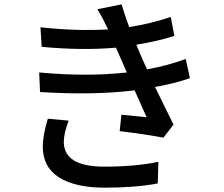

<svg xmlns="http://www.w3.org/2000/svg" viewBox="-20 -825 1040 892"><path d="M202.1 -273.4 298.8 -264.6Q276.4 -205.1 276.4 -166Q276.4 -50.8 464.8 -50.8Q608.4 -50.8 715.8 -73.2L712.9 27.3Q608.4 46.9 467.8 46.9Q329.1 46.9 253.9 -1Q178.7 -48.8 178.7 -144.5Q178.7 -194.3 202.1 -273.4ZM842.8 -550.8 862.3 -461.9Q793 -437.5 700.2 -420.9L786.1 -246.1L739.3 -185.5Q655.3 -201.2 536.1 -215.8L543.9 -292L661.1 -280.3Q633.8 -341.8 605.5 -405.3Q416 -381.8 166 -397.5L162.1 -488.3Q384.8 -467.8 569.3 -488.3L542 -550.8L518.6 -603.5Q361.3 -589.8 173.8 -607.4L168 -698.2Q339.8 -679.7 482.4 -688.5L473.6 -705.1Q457 -742.2 432.6 -782.2L544.9 -804.7Q550.8 -781.2 580.1 -699.2Q679.7 -714.8 773.4 -746.1L790 -658.2Q714.8 -633.8 613.3 -617.2L630.9 -575.2L642.6 -547.9Q655.3 -520.5 663.1 -502.9Q752.9 -518.6 842.8 -550.8Z"/></svg>

Font: Gen Shin Gothic Monospace Medium
Style: Regular
Weight: 500
Designer: [Source Han Sans]
Ryoko NISHIZUKA  (kana & ideographs); Paul D. Hunt (Latin, Greek & Cyrillic); Wenlong ZHANG  (bopomofo
Version: Version 1.002.20150607